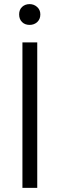

<svg xmlns="http://www.w3.org/2000/svg" viewBox="-20 -913 290 933"><path d="M89 0V-707H161V0ZM124 -792Q101 -792 87 -806Q73 -820 73 -843Q73 -866 87.5 -879.5Q102 -893 124 -893Q145 -893 160.5 -879Q176 -865 176 -843Q176 -820 161 -806Q146 -792 124 -792Z"/></svg>

Font: Onest Light
Style: Regular
Weight: 300
Designer: Dmitri Voloshin, Andrey Kudryavtsev
Foundry: Dmitri Voloshin, Andrey Kudryavtsev
Version: Version 1.000;gftools[0.9.33]